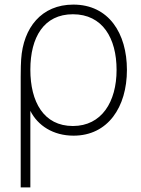

<svg xmlns="http://www.w3.org/2000/svg" viewBox="-20 -575 612 835"><path d="M70 240H112V-93C144 -29 211 15 300 15C449 15 532 -109 532 -271C532 -430 453 -555 299 -555C160 -555 81 -454 72 -317C71 -302 70 -277 70 -241ZM297 -27C170 -27 112 -132 112 -272C112 -413 171 -513 297 -513C426 -513 487 -409 487 -271C487 -132 422 -27 297 -27Z"/></svg>

Font: Hauora ExtraLight
Style: Regular
Weight: 200
Designer: Mikhail Sharanda
Foundry: WCYS & Co.
Version: Version 1.010